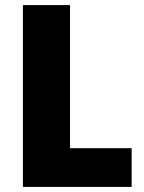

<svg xmlns="http://www.w3.org/2000/svg" viewBox="-20 -734 566 754"><path d="M70 0V-714H255V-152H497V0Z"/></svg>

Font: Noto Sans Gurmukhi UI SemiCondensed Black
Style: Regular
Weight: 900
Width: 4
Designer: Jelle Bosma - Monotype Design Team
Foundry: Monotype Imaging Inc.
Version: Version 2.004; ttfautohint (v1.8.4.7-5d5b)